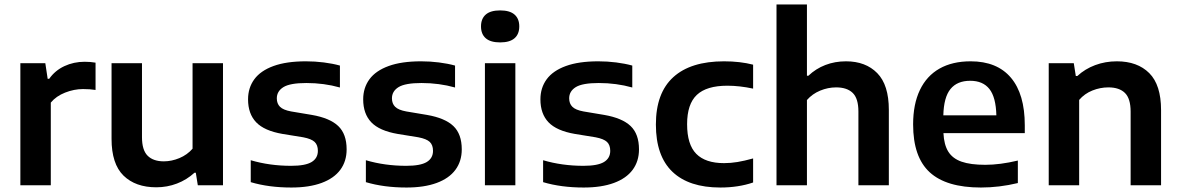

<svg xmlns="http://www.w3.org/2000/svg" viewBox="-20 -828 5274 858"><path d="M71 -545.5H182.5L193 -476H200Q226 -513 267.8 -532.5Q309.5 -552 358.5 -552Q384 -552 407 -548V-426Q383.5 -430 351 -430Q311 -430 271 -414.2Q231 -398.5 207 -369.5V0H71Z M478.5 -207.5V-545.5H614.5V-215Q614.5 -157 639.8 -132Q665 -107 712 -107Q747 -107 781.8 -121.5Q816.5 -136 840.5 -163.5V-545.5H976.5V0H864L855 -56H849Q814.5 -24.5 770.8 -7.8Q727 9 678.5 9Q585.5 9 532 -43.2Q478.5 -95.5 478.5 -207.5Z M1100.5 -14V-112Q1185 -87 1281 -87Q1344.5 -87 1372.5 -104Q1400.5 -121 1400.5 -154Q1400.5 -180 1386 -193.8Q1371.5 -207.5 1335 -214.5L1242.5 -229.5Q1161 -243.5 1124.8 -281.5Q1088.5 -319.5 1088.5 -384Q1088.5 -435.5 1116.5 -473.8Q1144.5 -512 1202.2 -533Q1260 -554 1347 -554Q1387.5 -554 1427 -549Q1466.5 -544 1499 -535V-437Q1428 -457 1349 -457Q1276.5 -457 1246.8 -438.8Q1217 -420.5 1217 -388.5Q1217 -365 1231.2 -350.8Q1245.5 -336.5 1281 -330L1373.5 -314.5Q1454 -300.5 1491.5 -264.8Q1529 -229 1529 -160.5Q1529 -107.5 1500.8 -69.2Q1472.5 -31 1417 -10.5Q1361.5 10 1282 10Q1181 10 1100.5 -14Z M1615 -14V-112Q1699.5 -87 1795.5 -87Q1859 -87 1887 -104Q1915 -121 1915 -154Q1915 -180 1900.5 -193.8Q1886 -207.5 1849.5 -214.5L1757 -229.5Q1675.5 -243.5 1639.2 -281.5Q1603 -319.5 1603 -384Q1603 -435.5 1631 -473.8Q1659 -512 1716.8 -533Q1774.5 -554 1861.5 -554Q1902 -554 1941.5 -549Q1981 -544 2013.5 -535V-437Q1942.5 -457 1863.5 -457Q1791 -457 1761.2 -438.8Q1731.5 -420.5 1731.5 -388.5Q1731.5 -365 1745.8 -350.8Q1760 -336.5 1795.5 -330L1888 -314.5Q1968.5 -300.5 2006 -264.8Q2043.5 -229 2043.5 -160.5Q2043.5 -107.5 2015.2 -69.2Q1987 -31 1931.5 -10.5Q1876 10 1796.5 10Q1695.5 10 1615 -14Z M2147 0V-545.5H2283V0ZM2129.5 -710Q2129.5 -744.5 2150.8 -763Q2172 -781.5 2215 -781.5Q2258 -781.5 2279.2 -763Q2300.5 -744.5 2300.5 -710Q2300.5 -675.5 2279.2 -657Q2258 -638.5 2215 -638.5Q2172 -638.5 2150.8 -657Q2129.5 -675.5 2129.5 -710Z M2407 -14V-112Q2491.5 -87 2587.5 -87Q2651 -87 2679 -104Q2707 -121 2707 -154Q2707 -180 2692.5 -193.8Q2678 -207.5 2641.5 -214.5L2549 -229.5Q2467.5 -243.5 2431.2 -281.5Q2395 -319.5 2395 -384Q2395 -435.5 2423 -473.8Q2451 -512 2508.8 -533Q2566.5 -554 2653.5 -554Q2694 -554 2733.5 -549Q2773 -544 2805.5 -535V-437Q2734.5 -457 2655.5 -457Q2583 -457 2553.2 -438.8Q2523.5 -420.5 2523.5 -388.5Q2523.5 -365 2537.8 -350.8Q2552 -336.5 2587.5 -330L2680 -314.5Q2760.5 -300.5 2798 -264.8Q2835.5 -229 2835.5 -160.5Q2835.5 -107.5 2807.2 -69.2Q2779 -31 2723.5 -10.5Q2668 10 2588.5 10Q2487.5 10 2407 -14Z M2911 -271.5Q2911 -412.5 2988.8 -483.2Q3066.5 -554 3215.5 -554Q3287 -554 3345.5 -539V-432Q3284.5 -445 3230.5 -445Q3137.5 -445 3094 -404Q3050.5 -363 3050.5 -273Q3050.5 -182 3091.5 -140.5Q3132.5 -99 3215.5 -99Q3245 -99 3275.5 -104Q3306 -109 3345.5 -120V-12.5Q3279.5 10 3199 10Q3058.5 10 2984.8 -60.5Q2911 -131 2911 -271.5Z M3450 -808H3586V-489.5H3592.5Q3625.5 -521 3668.2 -537.5Q3711 -554 3760.5 -554Q3848.5 -554 3900.2 -501.2Q3952 -448.5 3952 -337V0H3816V-329.5Q3816 -388 3790.5 -412.8Q3765 -437.5 3716.5 -437.5Q3680 -437.5 3645 -423Q3610 -408.5 3586 -381V0H3450Z M4559.5 -233H4196Q4198.5 -181 4217.8 -150.2Q4237 -119.5 4277 -105.5Q4317 -91.5 4383 -91.5Q4448.5 -91.5 4528.5 -110.5V-10Q4445.5 10 4363.5 10Q4209 10 4134.8 -58Q4060.5 -126 4060.5 -272Q4060.5 -362.5 4090.8 -425.8Q4121 -489 4178.5 -521.5Q4236 -554 4317.5 -554Q4435.5 -554 4497.5 -480.8Q4559.5 -407.5 4559.5 -268ZM4195.5 -312.5H4432.5Q4430.5 -393.5 4401.5 -430.2Q4372.5 -467 4315.5 -467Q4257.5 -467 4227.5 -430.2Q4197.5 -393.5 4195.5 -312.5Z M4666.5 -545.5H4778.5L4787.5 -488.5H4794.5Q4828.5 -520 4874 -537Q4919.5 -554 4971 -554Q5063 -554 5115.8 -501.2Q5168.5 -448.5 5168.5 -336V0H5032.5V-329Q5032.5 -387.5 5007.2 -412.5Q4982 -437.5 4933 -437.5Q4896.5 -437.5 4861.5 -423.5Q4826.5 -409.5 4802.5 -381.5V0H4666.5Z"/></svg>

Font: Encode Sans Semi Expanded SmBd
Style: Regular
Weight: 600
Width: 6
Designer: Multiple Designers
Foundry: Impallari Type
Version: Version 2.000